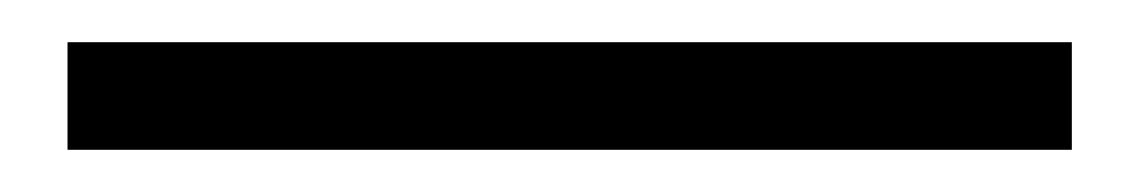

<svg xmlns="http://www.w3.org/2000/svg" viewBox="-20 53 540 91"><path d="M12 124V73H488V124Z"/></svg>

Font: Assistant ExtraLight
Style: Regular
Weight: 400
Version: Version 3.000